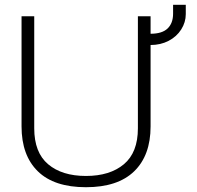

<svg xmlns="http://www.w3.org/2000/svg" viewBox="-20 -767 821 802"><path d="M70 -239V-699H123V-231Q123 -130 181 -81Q239 -32 339 -32Q439 -32 497.5 -81Q556 -130 556 -231V-699H609V-626Q657 -626 680 -648Q703 -670 703 -710V-747H756V-708Q756 -674 737 -644Q718 -614 684.5 -596.5Q651 -579 609 -579V-239Q609 -118 540.5 -51.5Q472 15 339 15Q206 15 138 -51.5Q70 -118 70 -239Z"/></svg>

Font: Prompt ExtraLight
Style: Regular
Weight: 275
Designer: Katatrad Team
Foundry: CadsonDemak
Version: Version 1.000